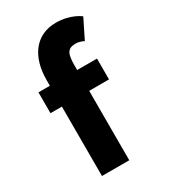

<svg xmlns="http://www.w3.org/2000/svg" viewBox="-211 -976 952 1078"><g transform="rotate(-30 265.5 -437.5)"><path d="M123.8 -585H49.8V-450H123.8V0H300.8V-450H429.2V-585H300.8V-617C300.8 -688 312.8 -718 366.2 -718C395.2 -718 419.2 -704 419.2 -704L481.2 -829C481.2 -829 425.2 -875 329.8 -875C196.8 -875 123.8 -772 123.8 -622Z"/></g></svg>

Font: Hussar
Style: BdSuprExt
Weight: 700
Foundry: Cannot Into Space Fonts
Version: Version 2.00